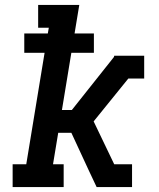

<svg xmlns="http://www.w3.org/2000/svg" viewBox="-20 -755 640 775"><path d="M31 0V-92H86L160 -542H78V-620H173L177 -643H134V-735H300L281 -620H359V-542H268L230 -311H270L440 -525L441 -530H562V-438H498L358 -265L441 -92H513V0H370L337 -70L268 -219H215L194 -92H237V0Z"/></svg>

Font: Iosevka Slab Semibold Extended
Style: Italic
Weight: 600
Width: 7
Italic angle: -9°
Monospace: yes
Designer: Belleve Invis
Foundry: Belleve Invis
Version: Version 11.1.0; ttfautohint (v1.8.3)